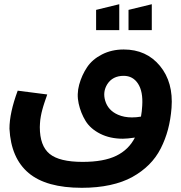

<svg xmlns="http://www.w3.org/2000/svg" viewBox="-20 -666 860 911"><path d="M64 -235.8 204.1 -217.8Q203.6 -215.8 200 -205.3Q196.3 -194.8 195.1 -191.4Q193.8 -188 190.4 -177.5Q187 -167 185.5 -162.1Q184.1 -157.2 181.2 -147Q178.2 -136.7 177 -130.4Q175.8 -124 173.8 -114.5Q171.9 -105 171.1 -97.4Q170.4 -89.8 169.7 -80.6Q168.9 -71.3 168.9 -63Q168.9 25.9 215.3 64Q261.7 102.1 372.1 102.1Q472.2 102.1 531.5 73.2Q590.8 44.4 620.1 -13.2Q583.5 -7.8 563 -7.8Q502.4 -7.8 455.8 -31.2Q409.2 -54.7 386.2 -92Q363.3 -129.4 353.3 -174.3Q343.3 -219.2 355.7 -264.4Q368.2 -309.6 393.1 -346.9Q418 -384.3 463.9 -407.7Q509.8 -431.2 566.9 -431.2Q674.8 -431.2 739 -353.3Q803.2 -275.4 793.9 -153.8Q789.6 -99.1 777.1 -52Q764.6 -4.9 742.7 38.3Q720.7 81.5 686.8 115.2Q652.8 148.9 607.9 173.8Q563 198.7 502.2 211.9Q441.4 225.1 368.2 225.1Q199.2 225.1 115.7 154.8Q32.2 84.5 24.9 -55.2Q24.9 -130.4 64 -235.8ZM566.9 -306.2Q514.2 -306.2 488.8 -266.1Q466.8 -230.5 479 -188.5Q492.7 -142.1 540 -121.6Q568.8 -108.9 606 -108.9Q628.9 -108.9 648.9 -112.8Q653.3 -136.7 654.8 -164.1Q659.2 -231.4 635 -268.8Q610.8 -306.2 566.9 -306.2ZM436 -522.9V-619.1L545.9 -646V-522.9ZM589.8 -522.9V-619.1L700.2 -646V-522.9Z"/></svg>

Font: LT Superior
Style: Bold
Weight: 400
Designer: Daniel Lyons
Foundry: LyonsType
Version: Version 1.000